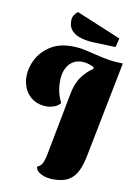

<svg xmlns="http://www.w3.org/2000/svg" viewBox="-99 -954 727 1038"><g transform="rotate(10 265.0 -435.0)"><path d="M269 22Q230 22 201.5 8Q173 -6 170 -30Q186 -37 194.5 -49.5Q203 -62 208.5 -83Q214 -104 220 -139L280 -452Q292 -516 327 -558Q362 -600 413.5 -624Q465 -648 530 -660L428 -143Q418 -89 401 -52.5Q384 -16 353 3Q322 22 269 22ZM166 -360Q121 -360 90 -380Q59 -400 44 -432.5Q29 -465 29 -501Q29 -549 53 -595.5Q77 -642 124.5 -673Q172 -704 242 -704Q281 -704 314 -697Q347 -690 378 -682Q409 -674 445.5 -667.5Q482 -661 530 -660L379 -604L377 -614Q359 -623 342.5 -627Q326 -631 311 -631Q266 -631 239 -597.5Q212 -564 212 -506Q212 -477 217.5 -451Q223 -425 239 -391Q224 -374 203 -367Q182 -360 166 -360ZM476 -741 357 -745Q321 -746 288 -755Q255 -764 235 -784Q215 -804 215 -838Q215 -857 222.5 -869.5Q230 -882 243 -892L488 -790Z"/></g></svg>

Font: Sansita Swashed Light ExtraBold
Style: Regular
Weight: 800
Version: Version 1.003